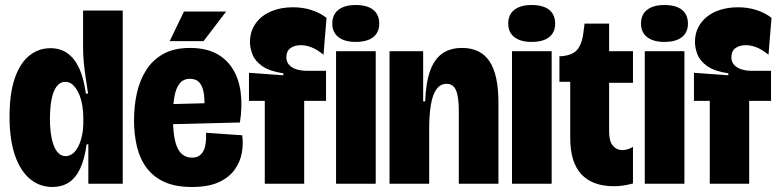

<svg xmlns="http://www.w3.org/2000/svg" viewBox="-20 -732 3103 765"><path d="M189 13Q138 13 99.5 -19Q61 -51 39.5 -113.5Q18 -176 18 -267Q18 -360 39 -420.5Q60 -481 97 -510.5Q134 -540 181 -540Q220 -540 248.5 -520Q277 -500 295.5 -460Q314 -420 322 -359H331Q326 -393 321 -425.5Q316 -458 313.5 -487.5Q311 -517 311 -543V-690H469V-217V0H332V-157H325Q317 -97 299 -59.5Q281 -22 253.5 -4.5Q226 13 189 13ZM242 -110Q256 -110 269 -119.5Q282 -129 291.5 -147.5Q301 -166 306.5 -191Q312 -216 312 -246V-260Q312 -288 308 -311.5Q304 -335 297 -352.5Q290 -370 281 -382Q272 -394 262 -400Q252 -406 241 -406Q220 -406 206 -388Q192 -370 185.5 -336.5Q179 -303 179 -257Q179 -214 186 -180.5Q193 -147 207 -128.5Q221 -110 242 -110Z M745 13Q678 13 634 -7.5Q590 -28 563.5 -64Q537 -100 525.5 -148.5Q514 -197 514 -253Q514 -310 525.5 -361.5Q537 -413 563 -453.5Q589 -494 631.5 -517.5Q674 -541 737 -541Q798 -541 840 -519.5Q882 -498 907 -458Q932 -418 939 -363.5Q946 -309 936 -244L616 -236V-316L809 -321L792 -271Q797 -321 793 -353.5Q789 -386 775.5 -402Q762 -418 737 -418Q711 -418 696 -399.5Q681 -381 675 -347.5Q669 -314 669 -268Q669 -180 687.5 -142Q706 -104 745 -104Q763 -104 774.5 -112Q786 -120 792 -133.5Q798 -147 800 -165Q802 -183 801 -203L945 -193Q950 -159 943.5 -123Q937 -87 915 -56Q893 -25 851.5 -6Q810 13 745 13ZM791 -568H656L713 -686H881Z M1035 0V-330H972V-442L1109 -432V-440Q1054 -448 1025 -468.5Q996 -489 986 -515Q976 -541 976 -564Q976 -607 998.5 -638.5Q1021 -670 1059.5 -686.5Q1098 -703 1147 -703Q1187 -703 1221 -692Q1255 -681 1281 -661L1269 -514Q1243 -535 1221 -543.5Q1199 -552 1179 -552Q1153 -552 1137 -540Q1121 -528 1121 -504Q1121 -485 1132.5 -473Q1144 -461 1162 -455.5Q1180 -450 1201 -450H1279V-330H1192V0Z M1319 0V-528H1477V0ZM1397 -565Q1353 -565 1328.5 -584Q1304 -603 1304 -638Q1304 -674 1328.5 -693Q1353 -712 1397 -712Q1443 -712 1467 -693Q1491 -674 1491 -638Q1491 -603 1467 -584Q1443 -565 1397 -565Z M1532 0V-311V-528H1666V-328H1674Q1677 -404 1694 -450.5Q1711 -497 1742.5 -519Q1774 -541 1821 -541Q1895 -541 1930.5 -487.5Q1966 -434 1966 -323V0H1808V-291Q1808 -346 1797 -372Q1786 -398 1759 -398Q1735 -398 1719.5 -377Q1704 -356 1697 -315.5Q1690 -275 1690 -216V0Z M2020 0V-528H2178V0ZM2098 -565Q2054 -565 2029.5 -584Q2005 -603 2005 -638Q2005 -674 2029.5 -693Q2054 -712 2098 -712Q2144 -712 2168 -693Q2192 -674 2192 -638Q2192 -603 2168 -584Q2144 -565 2098 -565Z M2427 10Q2341 10 2296.5 -37.5Q2252 -85 2252 -183V-406H2209V-508H2217Q2264 -512 2282.5 -537Q2301 -562 2306 -613L2309 -638H2407V-528H2502V-402H2407V-207Q2407 -169 2422 -151.5Q2437 -134 2460 -134Q2471 -134 2482 -137.5Q2493 -141 2502 -147V-1Q2480 5 2461.5 7.5Q2443 10 2427 10Z M2549 0V-528H2707V0ZM2627 -565Q2583 -565 2558.5 -584Q2534 -603 2534 -638Q2534 -674 2558.5 -693Q2583 -712 2627 -712Q2673 -712 2697 -693Q2721 -674 2721 -638Q2721 -603 2697 -584Q2673 -565 2627 -565Z M2808 0V-330H2745V-442L2882 -432V-440Q2827 -448 2798 -468.5Q2769 -489 2759 -515Q2749 -541 2749 -564Q2749 -607 2771.5 -638.5Q2794 -670 2832.5 -686.5Q2871 -703 2920 -703Q2960 -703 2994 -692Q3028 -681 3054 -661L3042 -514Q3016 -535 2994 -543.5Q2972 -552 2952 -552Q2926 -552 2910 -540Q2894 -528 2894 -504Q2894 -485 2905.5 -473Q2917 -461 2935 -455.5Q2953 -450 2974 -450H3052V-330H2965V0Z"/></svg>

Font: Bricolage Grotesque 96pt ExtraBold SemiCondensed
Style: Regular
Weight: 800
Width: 4
Version: Version 1.001;gftools[0.9.33.dev8+g029e19f]